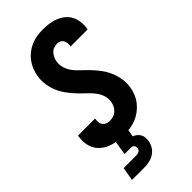

<svg xmlns="http://www.w3.org/2000/svg" viewBox="-296 -807 1091 1091"><g transform="rotate(-45 250.0 -261.5)"><path d="M206 8Q180 8 154.5 4.5Q129 1 106 -7.5Q83 -16 63.5 -31.5Q44 -47 32 -68Q20 -89 16.5 -114.5Q13 -140 17 -166Q17 -168 17.5 -170.5Q18 -173 19 -175H155Q155 -174 155 -173Q155 -172 155 -171Q153 -159 154.5 -146.5Q156 -134 163 -124.5Q170 -115 181.5 -110.5Q193 -106 206 -106Q220 -106 234.5 -110.5Q249 -115 260 -125Q271 -135 278 -149Q285 -163 287 -177Q291 -201 284 -224Q277 -247 263.5 -265.5Q250 -284 233.5 -300Q217 -316 201 -331.5Q185 -347 170 -364Q155 -381 141.5 -399.5Q128 -418 117.5 -438.5Q107 -459 101 -481.5Q95 -504 93 -528.5Q91 -553 95 -577Q99 -600 108 -623Q117 -646 132 -666Q147 -686 167 -701.5Q187 -717 210 -726.5Q233 -736 256.5 -739.5Q280 -743 303 -743Q328 -743 353 -739.5Q378 -736 400.5 -727Q423 -718 441.5 -703Q460 -688 471 -667.5Q482 -647 485.5 -622Q489 -597 485 -571Q484 -569 483.5 -567Q483 -565 483 -563H346Q346 -564 346.5 -564.5Q347 -565 347 -566Q349 -578 347.5 -589.5Q346 -601 340.5 -610.5Q335 -620 325 -624.5Q315 -629 303 -629Q290 -629 276.5 -624Q263 -619 253.5 -608.5Q244 -598 238 -585Q232 -572 230 -559Q226 -534 233 -511Q240 -488 253 -469.5Q266 -451 282.5 -435.5Q299 -420 315.5 -404Q332 -388 347 -371Q362 -354 375.5 -335.5Q389 -317 399 -296.5Q409 -276 415.5 -253.5Q422 -231 424 -207Q426 -183 422 -158Q418 -134 408.5 -111Q399 -88 383 -68Q367 -48 346 -32.5Q325 -17 301.5 -8Q278 1 254 4.5Q230 8 206 8ZM57 220 71 139H171Q176 139 182 138Q188 137 193.5 134.5Q199 132 202.5 126.5Q206 121 207 116Q208 109 206.5 103Q205 97 201.5 93Q198 89 192 87.5Q186 86 180 86H131L145 0H243L235 48Q247 52 257 60Q267 68 273.5 79Q280 90 281 103.5Q282 117 280 131Q277 151 265.5 169.5Q254 188 236 199.5Q218 211 197.5 215.5Q177 220 157 220Z"/></g></svg>

Font: Iosevka SS04 Heavy Oblique
Style: Regular
Weight: 900
Italic angle: -9°
Monospace: yes
Designer: Belleve Invis
Foundry: Belleve Invis
Version: Version 19.0.0; ttfautohint (v1.8.4)